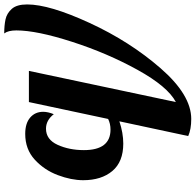

<svg xmlns="http://www.w3.org/2000/svg" viewBox="-58 -762 904 887"><g transform="rotate(90 393.5 -318.0)"><path d="M39 108C57.7 112 79.3 114 104 114C94.7 102 90 83.3 90 58C90 -4.7 107.5 -90.3 142.5 -199C177.5 -307.7 220.7 -408.5 272 -501.5C323.3 -594.5 373 -653.7 421 -679L277 0H421L499 -366C513.7 -373.3 530 -377 548 -377C611.3 -377 643 -336 643 -254C643 -208.7 634.8 -168.2 618.5 -132.5C602.2 -96.8 577.3 -79 544 -79C518 -79 495.7 -91 477 -115C469.7 -97 466 -80.7 466 -66C466 -41.3 474.8 -21.3 492.5 -6C510.2 9.3 535.3 17 568 17C615.3 17 655 2.3 687 -27C719 -56.3 742.8 -91.8 758.5 -133.5C774.2 -175.2 782 -214.3 782 -251C782 -307 767.8 -351.8 739.5 -385.5C711.2 -419.2 669 -436 613 -436C580.3 -436 546 -430 510 -418L578 -736C557.3 -745.3 531 -750 499 -750C425 -750 346.8 -702.7 264.5 -608C182.2 -513.3 112.5 -404.2 55.5 -280.5C-1.5 -156.8 -30 -60.7 -30 8C-30 40 -23.2 63.7 -9.5 79C4.2 94.3 20.3 104 39 108Z"/></g></svg>

Font: DonutKreme
Style: Regular
Weight: 400
Designer: Impallari Type
Foundry: Impallari Type
Version: Version 2.100